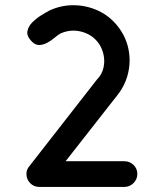

<svg xmlns="http://www.w3.org/2000/svg" viewBox="-20 -735 645 755"><path d="M134 0Q113 0 98.5 -15Q84 -30 84 -51Q84 -61 87 -68Q90 -75 95 -81L361 -422Q381 -442 387 -469Q393 -496 386.5 -523Q380 -550 364 -570Q339 -601 298 -611Q257 -621 217 -603Q207 -597 194 -586Q181 -575 165 -566.5Q149 -558 133 -558Q117 -558 102 -575Q84 -595 88 -613.5Q92 -632 107.5 -647.5Q123 -663 141.5 -674.5Q160 -686 170 -691Q171 -691 170.5 -691.5Q170 -692 171 -692Q172 -692 172 -692.5Q172 -693 173 -693Q220 -715 270 -714.5Q320 -714 365 -693.5Q410 -673 442 -633Q474 -593 484.5 -545Q495 -497 484 -448.5Q473 -400 441 -360L238 -101H469Q490 -101 505 -86.5Q520 -72 520 -51Q520 -30 505 -15Q490 0 469 0Z"/></svg>

Font: Noto Sans Duployan
Style: Bold
Weight: 700
Designer: David Corbett
Foundry: David Corbett
Version: Version 3.001